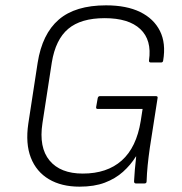

<svg xmlns="http://www.w3.org/2000/svg" viewBox="-20 -687 680 719"><path d="M278 12Q210 12 163 -16Q116 -44 95.5 -96.5Q75 -149 86 -224L121 -452Q138 -560 200 -613.5Q262 -667 377 -667Q454 -667 505 -642Q556 -617 579 -571Q602 -525 591 -460Q590 -453 583 -453H545Q537 -453 538 -461Q549 -537 505.5 -578Q462 -619 372 -619Q283 -619 235.5 -579Q188 -539 174 -453L139 -226Q125 -135 165.5 -86Q206 -37 290 -37Q381 -37 436 -86Q491 -135 507 -234L514 -279H346Q339 -279 340 -286L346 -320Q348 -327 354 -327H564Q572 -327 570 -319L541 -133Q536 -98 533 -68Q530 -38 529 -8Q529 0 521 0H489Q482 0 482 -8Q483 -27 485 -52Q487 -77 490 -101H489Q469 -69 440.5 -43.5Q412 -18 372.5 -3Q333 12 278 12Z"/></svg>

Font: Sofia Sans Light
Style: Italic
Weight: 300
Italic angle: -9°
Version: Version 4.100-B